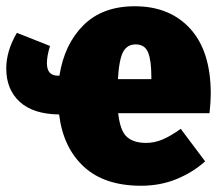

<svg xmlns="http://www.w3.org/2000/svg" viewBox="-30 -574 704 614"><path d="M640 -212H348Q354 -156 375.5 -136.5Q397 -117 437 -117Q464 -117 490 -128Q516 -139 548 -162L626 -58Q587 -23 535 -1.5Q483 20 421 20Q304 20 238 -41Q172 -102 159 -208Q76 -209 33 -248.5Q-10 -288 -10 -355Q-10 -411 24 -469L130 -427Q120 -395 120 -372Q120 -332 155 -332H160Q176 -433 237 -493.5Q298 -554 401 -554Q513 -554 578.5 -482Q644 -410 644 -274Q644 -248 640 -212ZM454 -329Q454 -381 443.5 -406.5Q433 -432 404 -432Q377 -432 364 -408.5Q351 -385 347 -321H454Z"/></svg>

Font: Fira Sans Condensed Black
Style: Regular
Weight: 900
Width: 3
Designer: Carrois Corporate & Edenspiekermann AG
Foundry: Carrois Corporate GbR & Edenspiekermann AG
Version: Version 4.203